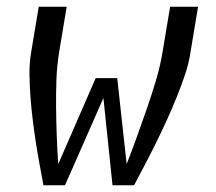

<svg xmlns="http://www.w3.org/2000/svg" viewBox="-20 -550 640 570"><path d="M109 0Q103 -32 97 -64.5Q91 -97 86 -130Q81 -163 77 -195.5Q73 -228 70.5 -261.5Q68 -295 67.5 -329.5Q67 -364 73 -398L95 -530H178L156 -398Q149 -355 147.5 -313Q146 -271 146.5 -229.5Q147 -188 148.5 -146Q150 -104 153 -63L264 -318H328L356 -63Q372 -104 387 -145.5Q402 -187 416.5 -229Q431 -271 443.5 -313Q456 -355 463 -398L485 -530H568L546 -398Q541 -363 529.5 -329Q518 -295 504.5 -261.5Q491 -228 476 -195Q461 -162 445 -129.5Q429 -97 412 -64.5Q395 -32 378 0H314L287 -259L173 0Z"/></svg>

Font: Iosevka Curly Extended
Style: Italic
Weight: 400
Width: 7
Italic angle: -9°
Monospace: yes
Designer: Belleve Invis
Foundry: Belleve Invis
Version: Version 11.1.0; ttfautohint (v1.8.3)